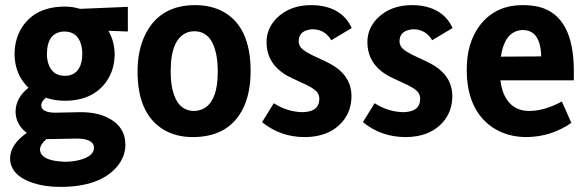

<svg xmlns="http://www.w3.org/2000/svg" viewBox="-20 -523 2290 753"><path d="M234.4 -225.6Q184.6 -225.6 168.9 -275.4Q164.1 -292 164.1 -311.5Q164.1 -384.8 214.8 -397.5Q223.6 -399.4 232.4 -399.4Q283.2 -399.4 297.9 -348.6Q302.7 -332 302.7 -312.5Q302.7 -241.2 252.9 -227.5Q244.1 -225.6 234.4 -225.6ZM234.4 -497.1Q121.1 -497.1 68.4 -418.9Q37.1 -372.1 37.1 -309.6Q38.1 -230.5 91.8 -178.7Q42 -140.6 41 -85Q42 -34.2 85 -2Q20.5 43.9 19.5 96.7Q19.5 164.1 108.4 194.3Q156.2 210 215.8 210Q372.1 210 439.5 129.9Q471.7 90.8 471.7 44.9Q471.7 -28.3 400.4 -62.5Q355.5 -84 292 -83L197.3 -81.1Q142.6 -81.1 141.6 -110.4Q142.6 -126 160.2 -139.6Q194.3 -127.9 234.4 -127.9Q342.8 -127.9 396.5 -202.1Q429.7 -249 429.7 -311.5Q428.7 -361.3 405.3 -402.3L481.4 -399.4V-496.1L293.9 -488.3Q265.6 -497.1 234.4 -497.1ZM233.4 111.3Q139.6 108.4 136.7 63.5Q137.7 43 162.1 22.5H176.8L274.4 20.5Q347.7 19.5 348.6 55.7Q348.6 89.8 292 104.5Q265.6 111.3 233.4 111.3Z M741.2 -87.9Q675.8 -87.9 656.2 -172.9Q649.4 -204.1 649.4 -244.1Q649.4 -370.1 713.9 -395.5Q727.5 -400.4 742.2 -400.4Q809.6 -400.4 828.1 -309.6Q834 -279.3 834 -242.2Q834 -113.3 765.6 -91.8Q753.9 -87.9 741.2 -87.9ZM745.1 -502.9Q609.4 -502.9 551.8 -391.6Q519.5 -329.1 519.5 -242.2Q519.5 -79.1 618.2 -16.6Q668 14.6 736.3 14.6Q882.8 14.6 937.5 -106.4Q962.9 -165 962.9 -244.1Q962.9 -417 856.4 -476.6Q808.6 -502.9 745.1 -502.9Z M1358.4 -145.5Q1358.4 -227.5 1275.4 -272.5Q1259.8 -281.2 1227.5 -295.9Q1169.9 -321.3 1158.2 -338.9Q1151.4 -349.6 1151.4 -360.4Q1151.4 -398.4 1190.4 -406.2Q1198.2 -408.2 1205.1 -408.2Q1249 -408.2 1274.4 -373Q1277.3 -368.2 1279.3 -365.2L1359.4 -413.1Q1323.2 -492.2 1223.6 -502Q1211.9 -502.9 1200.2 -502.9Q1116.2 -502.9 1064.5 -451.2Q1025.4 -411.1 1025.4 -358.4Q1025.4 -271.5 1107.4 -225.6Q1124 -216.8 1156.2 -202.1Q1212.9 -177.7 1225.6 -159.2Q1232.4 -147.5 1232.4 -135.7Q1232.4 -88.9 1178.7 -84Q1172.9 -83 1168 -83Q1106.4 -84 1053.7 -118.2L1007.8 -43.9Q1080.1 14.6 1174.8 14.6Q1271.5 14.6 1323.2 -45.9Q1358.4 -87.9 1358.4 -145.5Z M1753.9 -145.5Q1753.9 -227.5 1670.9 -272.5Q1655.3 -281.2 1623 -295.9Q1565.4 -321.3 1553.7 -338.9Q1546.9 -349.6 1546.9 -360.4Q1546.9 -398.4 1585.9 -406.2Q1593.8 -408.2 1600.6 -408.2Q1644.5 -408.2 1669.9 -373Q1672.9 -368.2 1674.8 -365.2L1754.9 -413.1Q1718.8 -492.2 1619.1 -502Q1607.4 -502.9 1595.7 -502.9Q1511.7 -502.9 1460 -451.2Q1420.9 -411.1 1420.9 -358.4Q1420.9 -271.5 1502.9 -225.6Q1519.5 -216.8 1551.8 -202.1Q1608.4 -177.7 1621.1 -159.2Q1627.9 -147.5 1627.9 -135.7Q1627.9 -88.9 1574.2 -84Q1568.4 -83 1563.5 -83Q1502 -84 1449.2 -118.2L1403.3 -43.9Q1475.6 14.6 1570.3 14.6Q1667 14.6 1718.8 -45.9Q1753.9 -87.9 1753.9 -145.5Z M2220.7 -41 2183.6 -125Q2115.2 -87.9 2055.7 -87.9Q1978.5 -87.9 1951.2 -167Q1945.3 -186.5 1942.4 -208H2230.5V-244.1Q2230.5 -460.9 2093.8 -496.1Q2064.5 -502.9 2030.3 -502.9Q1919.9 -502.9 1859.4 -419.9Q1810.5 -353.5 1810.5 -250Q1810.5 -93.8 1910.2 -24.4Q1967.8 14.6 2044.9 14.6Q2141.6 13.7 2220.7 -41ZM2029.3 -405.3Q2087.9 -405.3 2099.6 -335Q2102.5 -319.3 2102.5 -301.8L1944.3 -300.8Q1958 -391.6 2014.6 -403.3Q2022.5 -405.3 2029.3 -405.3Z"/></svg>

Font: Yaldevi Colombo
Style: Bold
Weight: 700
Designer: Sol Matas, Denzil Rajitha, Kosala Senevirathne and Pathum Egodawatta
Foundry: Mooniak
Version: Version 1.020 ; ttfautohint (v1.6)